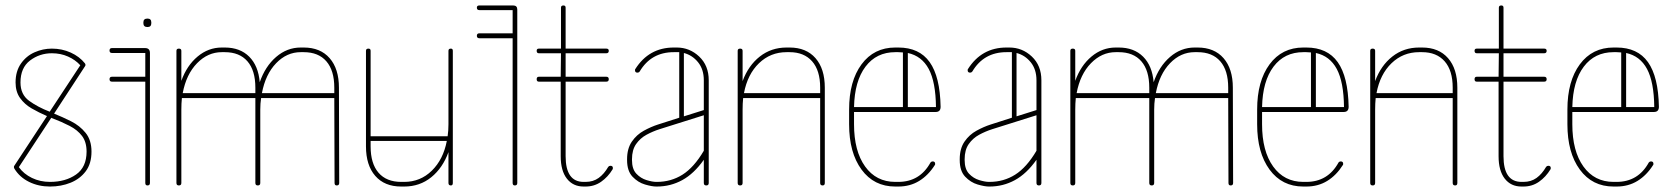

<svg xmlns="http://www.w3.org/2000/svg" viewBox="-20 -679 6129 703"><path d="M33 -61Q31 -64 31 -67Q31 -67 31 -68Q31 -68 31 -68Q31 -71 33 -73L152 -254Q122 -267 96 -282Q70 -297 53.5 -320Q37 -343 37 -377Q37 -418 56.5 -446Q76 -474 106.5 -487.5Q137 -501 170 -501Q207 -501 239 -486.5Q271 -472 291 -447Q293 -444 293 -441Q293 -441 293 -440Q293 -440 293 -440Q293 -439 291 -436L178 -263Q208 -251 240 -235Q272 -219 293.5 -192.5Q315 -166 315 -124Q315 -80 294 -52Q273 -24 238.5 -10Q204 4 163 4Q121 4 86.5 -13Q52 -30 33 -61ZM55 -377Q55 -333 86.5 -310Q118 -287 162 -270L274 -440Q256 -460 229 -472Q202 -484 170 -484Q125 -484 90 -457.5Q55 -431 55 -377ZM169 -247 168 -248 49 -67Q67 -42 97 -27.5Q127 -13 163 -13Q220 -13 258.5 -40Q297 -67 297 -124Q297 -159 280.5 -181Q264 -203 235 -218Q206 -233 169 -247Z M390 -380Q381 -380 381 -389Q381 -398 390 -398H512V-485H390Q381 -485 381 -494Q381 -503 390 -503H511Q529 -503 529 -485V-9Q529 0 520 0Q512 0 512 -9V-380ZM505 -597Q505 -611 520 -611Q534 -611 534 -597V-594Q534 -580 520 -580Q505 -580 505 -594Z M644 -9Q644 0 635 0Q626 0 626 -9V-493Q626 -501 635 -501Q644 -501 644 -493V-383Q664 -439 703.5 -472Q743 -505 792 -505H803Q859 -505 892.5 -471.5Q926 -438 931 -378Q951 -436 991 -470.5Q1031 -505 1081 -505H1092Q1153 -505 1187 -466Q1221 -427 1221 -358L1222 -9Q1222 0 1213 0Q1205 0 1205 -9L1204 -320H936Q933 -300 933 -278V-9Q933 0 924 0Q915 0 915 -9V-320H646Q644 -300 644 -278ZM1081 -488Q1030 -488 991 -447.5Q952 -407 939 -338H1204V-358Q1204 -421 1175 -454.5Q1146 -488 1092 -488ZM792 -488Q741 -488 701.5 -447.5Q662 -407 649 -338H915V-358Q915 -421 886 -454.5Q857 -488 803 -488Z M1638 -9Q1638 0 1631 0Q1622 0 1622 -9V-122Q1601 -64 1559 -30Q1517 4 1460 4H1449Q1388 4 1354 -35Q1320 -74 1320 -143V-493Q1320 -501 1329 -501Q1337 -501 1337 -493V-180H1619Q1622 -201 1622 -224V-493Q1622 -501 1631 -501Q1638 -501 1638 -493ZM1449 -13H1460Q1519 -13 1561 -54Q1603 -95 1616 -163H1337V-143Q1337 -80 1366 -46.5Q1395 -13 1449 -13Z M1735 -539Q1726 -539 1726 -548Q1726 -557 1735 -557H1857V-642H1735Q1726 -642 1726 -651Q1726 -659 1735 -659H1859Q1874 -659 1874 -644V-9Q1874 0 1865 0Q1857 0 1857 -9V-539Z M2207 -68Q2210 -72 2215 -72Q2224 -72 2224 -64Q2224 -60 2223 -59Q2206 -31 2181 -13.5Q2156 4 2124 4H2117Q2078 4 2055.5 -25Q2033 -54 2033 -107V-380H1953Q1945 -380 1945 -389Q1945 -398 1953 -398H2033L2034 -484H1953Q1945 -484 1945 -493Q1945 -501 1953 -501H2034V-651Q2034 -659 2043 -659Q2051 -659 2051 -651V-501H2200Q2209 -501 2209 -493Q2209 -484 2200 -484H2051V-398H2200Q2209 -398 2209 -389Q2209 -380 2200 -380H2051V-107Q2051 -13 2117 -13H2124Q2152 -13 2172 -27.5Q2192 -42 2207 -68Z M2575 -9Q2575 0 2566 0Q2557 0 2557 -9V-94Q2521 -43 2478 -19.5Q2435 4 2385 4H2383Q2367 4 2341.5 -3.5Q2316 -11 2296 -32Q2276 -53 2276 -93V-96Q2276 -135 2293.5 -160.5Q2311 -186 2337.5 -200.5Q2364 -215 2389 -223L2467 -248V-488Q2463 -488 2458 -488H2447Q2364 -488 2322 -417Q2319 -413 2314 -413Q2305 -413 2305 -422Q2305 -425 2306 -426Q2356 -505 2447 -505H2458Q2505 -505 2540 -472Q2575 -439 2575 -385ZM2557 -385Q2557 -425 2536 -451Q2515 -477 2484 -485V-253L2557 -276ZM2383 -13H2385Q2437 -13 2479 -39.5Q2521 -66 2557 -127V-257L2395 -206Q2370 -198 2347 -185.5Q2324 -173 2309 -151.5Q2294 -130 2294 -96V-93Q2294 -60 2310 -43Q2326 -26 2347.5 -19.5Q2369 -13 2383 -13Z M2699 -9Q2699 0 2690 0Q2681 0 2681 -9V-493Q2681 -501 2690 -501Q2699 -501 2699 -493V-382Q2720 -439 2762 -472Q2804 -505 2860 -505H2871Q2932 -505 2966 -466Q3000 -427 3000 -358V-9Q3000 0 2992 0Q2983 0 2983 -9V-320H2701Q2699 -300 2699 -278ZM2860 -488Q2801 -488 2759 -447.5Q2717 -407 2704 -338H2983V-358Q2983 -421 2953.5 -454.5Q2924 -488 2871 -488Z M3403 -75Q3379 -37 3345.5 -16.5Q3312 4 3269 4H3258Q3180 4 3134.5 -58Q3089 -120 3089 -224V-278Q3089 -382 3134.5 -443.5Q3180 -505 3258 -505H3269Q3346 -505 3384 -451.5Q3422 -398 3424 -288Q3424 -269 3406 -269H3107V-224Q3107 -126 3147.5 -69.5Q3188 -13 3258 -13H3269Q3348 -13 3387 -84Q3390 -88 3395 -88Q3404 -88 3404 -79Q3404 -76 3403 -75ZM3258 -488Q3189 -488 3149 -435Q3109 -382 3107 -287H3286V-487Q3278 -488 3269 -488ZM3407 -287Q3406 -379 3380.5 -426.5Q3355 -474 3304 -485V-287Z M3793 -9Q3793 0 3784 0Q3775 0 3775 -9V-94Q3739 -43 3696 -19.5Q3653 4 3603 4H3601Q3585 4 3559.5 -3.5Q3534 -11 3514 -32Q3494 -53 3494 -93V-96Q3494 -135 3511.5 -160.5Q3529 -186 3555.5 -200.5Q3582 -215 3607 -223L3685 -248V-488Q3681 -488 3676 -488H3665Q3582 -488 3540 -417Q3537 -413 3532 -413Q3523 -413 3523 -422Q3523 -425 3524 -426Q3574 -505 3665 -505H3676Q3723 -505 3758 -472Q3793 -439 3793 -385ZM3775 -385Q3775 -425 3754 -451Q3733 -477 3702 -485V-253L3775 -276ZM3601 -13H3603Q3655 -13 3697 -39.5Q3739 -66 3775 -127V-257L3613 -206Q3588 -198 3565 -185.5Q3542 -173 3527 -151.5Q3512 -130 3512 -96V-93Q3512 -60 3528 -43Q3544 -26 3565.5 -19.5Q3587 -13 3601 -13Z M3917 -9Q3917 0 3908 0Q3899 0 3899 -9V-493Q3899 -501 3908 -501Q3917 -501 3917 -493V-383Q3937 -439 3976.5 -472Q4016 -505 4065 -505H4076Q4132 -505 4165.5 -471.5Q4199 -438 4204 -378Q4224 -436 4264 -470.5Q4304 -505 4354 -505H4365Q4426 -505 4460 -466Q4494 -427 4494 -358L4495 -9Q4495 0 4486 0Q4478 0 4478 -9L4477 -320H4209Q4206 -300 4206 -278V-9Q4206 0 4197 0Q4188 0 4188 -9V-320H3919Q3917 -300 3917 -278ZM4354 -488Q4303 -488 4264 -447.5Q4225 -407 4212 -338H4477V-358Q4477 -421 4448 -454.5Q4419 -488 4365 -488ZM4065 -488Q4014 -488 3974.5 -447.5Q3935 -407 3922 -338H4188V-358Q4188 -421 4159 -454.5Q4130 -488 4076 -488Z M4897 -75Q4873 -37 4839.5 -16.5Q4806 4 4763 4H4752Q4674 4 4628.5 -58Q4583 -120 4583 -224V-278Q4583 -382 4628.5 -443.5Q4674 -505 4752 -505H4763Q4840 -505 4878 -451.5Q4916 -398 4918 -288Q4918 -269 4900 -269H4601V-224Q4601 -126 4641.5 -69.5Q4682 -13 4752 -13H4763Q4842 -13 4881 -84Q4884 -88 4889 -88Q4898 -88 4898 -79Q4898 -76 4897 -75ZM4752 -488Q4683 -488 4643 -435Q4603 -382 4601 -287H4780V-487Q4772 -488 4763 -488ZM4901 -287Q4900 -379 4874.5 -426.5Q4849 -474 4798 -485V-287Z M5015 -9Q5015 0 5006 0Q4997 0 4997 -9V-493Q4997 -501 5006 -501Q5015 -501 5015 -493V-382Q5036 -439 5078 -472Q5120 -505 5176 -505H5187Q5248 -505 5282 -466Q5316 -427 5316 -358V-9Q5316 0 5308 0Q5299 0 5299 -9V-320H5017Q5015 -300 5015 -278ZM5176 -488Q5117 -488 5075 -447.5Q5033 -407 5020 -338H5299V-358Q5299 -421 5269.5 -454.5Q5240 -488 5187 -488Z M5641 -68Q5644 -72 5649 -72Q5658 -72 5658 -64Q5658 -60 5657 -59Q5640 -31 5615 -13.5Q5590 4 5558 4H5551Q5512 4 5489.5 -25Q5467 -54 5467 -107V-380H5387Q5379 -380 5379 -389Q5379 -398 5387 -398H5467L5468 -484H5387Q5379 -484 5379 -493Q5379 -501 5387 -501H5468V-651Q5468 -659 5477 -659Q5485 -659 5485 -651V-501H5634Q5643 -501 5643 -493Q5643 -484 5634 -484H5485V-398H5634Q5643 -398 5643 -389Q5643 -380 5634 -380H5485V-107Q5485 -13 5551 -13H5558Q5586 -13 5606 -27.5Q5626 -42 5641 -68Z M6033 -75Q6009 -37 5975.5 -16.5Q5942 4 5899 4H5888Q5810 4 5764.5 -58Q5719 -120 5719 -224V-278Q5719 -382 5764.5 -443.5Q5810 -505 5888 -505H5899Q5976 -505 6014 -451.5Q6052 -398 6054 -288Q6054 -269 6036 -269H5737V-224Q5737 -126 5777.5 -69.5Q5818 -13 5888 -13H5899Q5978 -13 6017 -84Q6020 -88 6025 -88Q6034 -88 6034 -79Q6034 -76 6033 -75ZM5888 -488Q5819 -488 5779 -435Q5739 -382 5737 -287H5916V-487Q5908 -488 5899 -488ZM6037 -287Q6036 -379 6010.5 -426.5Q5985 -474 5934 -485V-287Z"/></svg>

Font: Libertine Sup Thin
Style: Regular
Weight: 100
Designer: Bastien Sozeau
Foundry: NBR — Bastien Sozeau
Version: Version 2.003; ttfautohint (v1.8.4.7-5d5b);gftools[0.9.33]